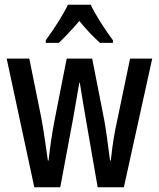

<svg xmlns="http://www.w3.org/2000/svg" viewBox="-20 -786 667 806"><path d="M361 -766H265C246 -725 206 -663 172 -617V-606H227C249 -627 283 -662 313 -698C342 -662 373 -630 400 -606H454V-617C420 -663 382 -721 361 -766ZM340 -288 390 0H500L619 -540H526L464 -242C454 -191 448 -141 445 -112H442C434 -175 425 -241 418 -280L367 -540H260L209 -281C197 -219 189 -159 184 -112H181C173 -168 164 -234 154 -288L103 -540H8L124 0H233L287 -289C293 -323 305 -394 313 -439H315C321 -397 334 -326 340 -288Z"/></svg>

Font: Noto Sans Gujarati ExtraCondensed Medium
Style: Regular
Weight: 500
Width: 2
Designer: Jelle Bosma - Monotype Design Team, Universal Thirst
Foundry: Monotype Imaging Inc.
Version: Version 2.106